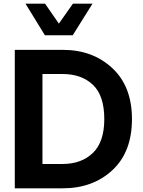

<svg xmlns="http://www.w3.org/2000/svg" viewBox="-20 -1020 772 1040"><path d="M118.2 -1000H224.1L298.8 -892.1L375 -1000H481L374 -829.1H223.1ZM60.1 -750H319.8Q481.9 -750 588.4 -650.9Q694.8 -551.8 694.8 -375Q694.8 -196.8 588.9 -98.4Q482.9 0 319.8 0H60.1ZM318.8 -131.8Q420.9 -131.8 482.9 -191.4Q544.9 -251 544.9 -375Q544.9 -502 483.4 -560.5Q421.9 -619.1 318.8 -619.1H210V-131.8Z"/></svg>

Font: Oakes Grotesk
Style: Bold
Weight: 700
Designer: Samuel Oakes
Foundry: Samuel Oakes
Version: Version 1.0 | wf-rip DC20170320